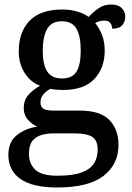

<svg xmlns="http://www.w3.org/2000/svg" viewBox="-20 -589 584 849"><path d="M232 240Q124 240 70.5 202.5Q17 165 17 96Q17 39 54 9Q91 -21 145 -29Q123 -38 104 -59Q85 -80 85 -113Q85 -144 103 -166.5Q121 -189 157 -210Q113 -227 88 -268Q63 -309 63 -362Q63 -448 111 -497.5Q159 -547 257 -547Q293 -547 324.5 -537Q356 -527 372 -514Q390 -534 414.5 -551.5Q439 -569 471 -569Q503 -569 518.5 -553Q534 -537 534 -516Q534 -494 521 -478Q508 -462 476 -462Q476 -476 468 -487Q460 -498 442 -498Q419 -498 401 -487Q419 -465 431 -435Q443 -405 443 -364Q443 -289 397.5 -240Q352 -191 257 -191Q245 -191 228.5 -192.5Q212 -194 203 -196Q185 -187 172 -172Q159 -157 159 -136Q159 -118 171 -109Q183 -100 217 -100H332Q424 -100 464 -58Q504 -16 504 51Q504 138 437.5 189Q371 240 232 240ZM254 -242Q300 -242 318.5 -272.5Q337 -303 337 -365Q337 -429 318 -462Q299 -495 253 -495Q208 -495 188.5 -461Q169 -427 169 -364Q169 -303 189 -272.5Q209 -242 254 -242ZM234 188Q302 188 341 173.5Q380 159 396 133Q412 107 412 73Q412 31 387.5 16Q363 1 316 1H213Q187 1 163 8Q139 15 123.5 34Q108 53 108 91Q108 134 135.5 161Q163 188 234 188Z"/></svg>

Font: Noto Serif Bengali Medium
Style: Regular
Weight: 500
Designer: Juan Bruce, Universal Thirst, Indian Type Foundry and the Monotype Design Team.
Foundry: Monotype Imaging Inc.
Version: Version 2.003; ttfautohint (v1.8.4.7-5d5b)